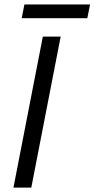

<svg xmlns="http://www.w3.org/2000/svg" viewBox="-20 -854 430 874"><path d="M41.2 0ZM122.5 0 256.2 -687.5H175L41.2 0ZM377.5 -771.2H78.8L91.2 -833.8H390Z"/></svg>

Font: Cambay
Style: Italic
Weight: 400
Italic angle: -11°
Designer: Pooja Saxena
Foundry: Pooja Saxena
Version: Version 1.019;PS 001.019;hotconv 1.0.70;makeotf.lib2.5.58329